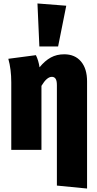

<svg xmlns="http://www.w3.org/2000/svg" viewBox="-20 -864 561 1107"><path d="M482 -395V223L308 206V-373Q308 -399 300.5 -410Q293 -421 279 -421Q250 -421 219 -369V0H45V-389Q45 -465 28 -525L187 -546Q202 -516 208 -476Q239 -514 273 -532.5Q307 -551 350 -551Q412 -551 447 -509.5Q482 -468 482 -395ZM196 -844 362 -831 315 -596H207Z"/></svg>

Font: Fira Sans Condensed ExtraBold
Style: Regular
Weight: 800
Width: 3
Designer: Carrois Corporate & Edenspiekermann AG
Foundry: Carrois Corporate GbR & Edenspiekermann AG
Version: Version 4.203